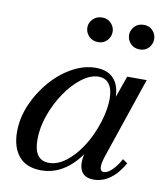

<svg xmlns="http://www.w3.org/2000/svg" viewBox="-78 -735 704 815"><g transform="rotate(10 273.5 -328.0)"><path d="M154 14Q90 14 57.5 -24.5Q25 -63 25 -130Q25 -189 49.5 -246.5Q74 -304 115 -351.5Q156 -399 206.5 -427Q257 -455 308 -455Q365 -455 391.5 -418.5Q418 -382 411 -313L399 -311L445 -441H529L410 -90Q389 -25 417 -25Q433 -25 452.5 -44Q472 -63 488 -93L509 -79Q484 -34 451 -10Q418 14 380 14Q334 14 322 -22Q310 -58 334 -124L339 -111Q303 -50 256 -18Q209 14 154 14ZM181 -23Q217 -23 253 -50Q289 -77 320 -124.5Q351 -172 371 -235Q380 -264 384 -289.5Q388 -315 388 -336Q388 -376 372 -398Q356 -420 326 -420Q291 -420 253.5 -391.5Q216 -363 185 -317Q154 -271 135 -217.5Q116 -164 116 -112Q116 -23 181 -23ZM298 -564Q273 -564 257.5 -580Q242 -596 242 -618Q242 -638 257.5 -654Q273 -670 298 -670Q321 -670 336 -654Q351 -638 351 -618Q351 -596 336 -580Q321 -564 298 -564ZM477 -564Q452 -564 437 -580Q422 -596 422 -618Q422 -638 437 -654Q452 -670 477 -670Q501 -670 515.5 -654Q530 -638 530 -618Q530 -596 515.5 -580Q501 -564 477 -564Z"/></g></svg>

Font: Baskervville Medium
Style: Italic
Weight: 500
Italic angle: -18°
Version: Version 1.100